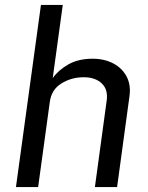

<svg xmlns="http://www.w3.org/2000/svg" viewBox="-20 -763 604 783"><path d="M45 0 147 -743H236L195 -444.5Q217.5 -476.5 258.2 -500Q299 -523.5 358 -523.5Q406 -523.5 442.2 -504.2Q478.5 -485 496.5 -450.5Q514.5 -416 508 -370.5L457.5 0H367L415 -352.5Q421.5 -397.5 395 -422.8Q368.5 -448 321 -448Q271.5 -448 230.5 -422.8Q189.5 -397.5 183 -346.5L135.5 0Z"/></svg>

Font: Public Sans
Style: Italic
Weight: 400
Italic angle: -8°
Designer: The Public Sans project authors (U.S. Web Design System). Libre Franklin designed by Pablo Impallari and Rodrigo Fuenzal
Version: Version 1.008; ttfautohint (v1.8.1) -l 8 -r 50 -G 200 -x 14 